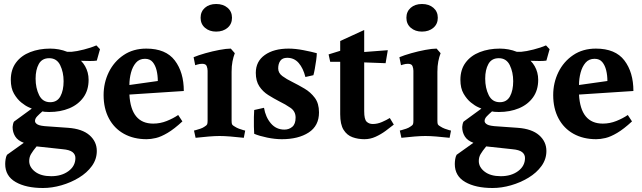

<svg xmlns="http://www.w3.org/2000/svg" viewBox="-20 -680 3209 960"><path d="M50 -72 139 -137Q139 -137 123 -144Q107 -151 86.5 -167.5Q66 -184 50 -211.5Q34 -239 34 -281Q34 -332 60 -367Q86 -402 131 -419.5Q176 -437 231 -437Q253 -437 274.5 -433Q296 -429 316 -421H338Q363 -423 400 -432.5Q437 -442 462 -453L480 -434L464 -377Q451 -375 429.5 -375Q408 -375 385 -376Q397 -364 405.5 -349Q414 -334 418.5 -317Q423 -300 423 -281Q423 -229 397 -193Q371 -157 326.5 -138.5Q282 -120 226 -120Q211 -120 203 -121Q195 -122 192 -123Q177 -110 166 -98.5Q155 -87 155 -75Q155 -65 168 -57.5Q181 -50 221 -48L320 -41Q391 -36 427.5 -4Q464 28 464 75Q464 116 439.5 150Q415 184 374.5 208.5Q334 233 287 246.5Q240 260 195 260Q110 260 58 230Q6 200 6 140Q6 129 8 116Q10 103 15 94L99 34Q69 23 56 2Q43 -19 43 -45Q43 -49 45 -58.5Q47 -68 50 -72ZM293 66 163 52Q144 75 135 90.5Q126 106 126 125Q126 156 155.5 178.5Q185 201 236 201Q288 201 322.5 175.5Q357 150 357 110Q357 92 342.5 80.5Q328 69 293 66ZM158 -287Q158 -240 175.5 -204.5Q193 -169 231 -169Q266 -169 282 -198.5Q298 -228 298 -274Q298 -319 281 -354Q264 -389 226 -389Q190 -389 174 -360Q158 -331 158 -287Z M899 -225 627 -207.2Q635 -62 746 -62Q781 -62 813.6 -75Q846.2 -88 871 -105L892 -73Q851 -35 818 -15.5Q785 4 759.6 10Q734.2 16 713 16Q648.2 16 599.6 -11Q551 -38 524.5 -88Q498 -138 498 -204.5Q498 -266 523.9 -319Q549.9 -372 597.9 -404.5Q646 -437 711.4 -437Q809 -437 854 -377.7Q899 -318.4 899 -225ZM705 -386Q676.6 -386 659.8 -366.5Q643 -347 635 -316.8Q627 -286.6 627 -255L769 -275Q769 -303.1 763 -328.1Q757 -353 743.5 -369.5Q729.9 -386 705 -386Z M1138 -321V-75.6Q1138 -62.8 1140.5 -57.9Q1143 -53 1154 -47Q1163 -41 1174.9 -36.5Q1186.8 -32.1 1196.4 -29.5Q1206 -27 1206 -27L1199 9Q1163 5 1131.8 2.5Q1100.7 0 1078 0Q1056.2 0 1024.6 2.5Q993 5 958 9L950 -27.2Q950 -27.2 959.5 -29.6Q969 -32 982 -36.5Q995 -41 1003 -47Q1013 -53 1015.5 -58Q1018 -63 1018 -76V-326Q1018 -338 1013.5 -349.5Q1009 -361 991 -361Q979 -361 967.5 -357.5Q956 -354 956 -354L948 -394Q972 -404 1007 -413.9Q1042 -423.8 1077 -430.4Q1112 -437 1134 -437L1154 -414Q1146.7 -395 1142.4 -372.7Q1138 -350.4 1138 -321ZM983 -591Q983 -622 1004.5 -641Q1026 -660 1061 -660Q1096 -660 1118 -641Q1140 -622 1140 -591Q1140 -560 1117.8 -541Q1095.6 -522 1060.6 -522Q1027 -522 1005 -541Q983 -560 983 -591Z M1402 -32Q1425 -32 1441.5 -46Q1458 -60 1458 -92Q1458 -123 1433 -140.5Q1408 -158 1375 -174Q1348 -188 1321 -205Q1294 -222 1276.5 -248.5Q1259 -275 1259 -316Q1259 -373 1304 -405Q1349 -437 1423 -437Q1457 -437 1498 -429Q1539 -421 1564 -414Q1564 -402 1561 -379.5Q1558 -357 1554 -335.5Q1550 -314 1547 -304L1507 -295Q1496 -339 1473.5 -365Q1451 -391 1416 -391Q1392 -391 1381.5 -376Q1371 -361 1371 -338Q1371 -315 1392 -299.5Q1413 -284 1442 -270Q1472 -255 1502.5 -237Q1533 -219 1554 -191Q1575 -163 1575 -118Q1575 -51 1523.5 -17.5Q1472 16 1389 16Q1355 16 1316 8Q1277 0 1251 -11Q1250 -22 1249.5 -46.5Q1249 -71 1249.5 -95.5Q1250 -120 1251 -130L1300 -141Q1308 -94 1334.5 -63Q1361 -32 1402 -32Z M1631 -371 1623 -408 1681 -426V-475L1801 -530V-420L1919 -429L1908 -364L1801 -368V-124Q1801 -83.5 1813 -71.7Q1825 -60 1844 -60Q1867 -60 1890 -70Q1913 -80 1929 -90L1949 -57Q1932.1 -43.2 1908.4 -25.8Q1884.7 -8.3 1857.9 3.8Q1831 16 1802 16Q1770 16 1742.4 6Q1714.8 -3.9 1697.9 -30.9Q1681 -57.8 1681 -108.7V-371Z M2167 -321V-75.6Q2167 -62.8 2169.5 -57.9Q2172 -53 2183 -47Q2192 -41 2203.9 -36.5Q2215.8 -32.1 2225.4 -29.5Q2235 -27 2235 -27L2228 9Q2192 5 2160.8 2.5Q2129.7 0 2107 0Q2085.2 0 2053.6 2.5Q2022 5 1987 9L1979 -27.2Q1979 -27.2 1988.5 -29.6Q1998 -32 2011 -36.5Q2024 -41 2032 -47Q2042 -53 2044.5 -58Q2047 -63 2047 -76V-326Q2047 -338 2042.5 -349.5Q2038 -361 2020 -361Q2008 -361 1996.5 -357.5Q1985 -354 1985 -354L1977 -394Q2001 -404 2036 -413.9Q2071 -423.8 2106 -430.4Q2141 -437 2163 -437L2183 -414Q2175.7 -395 2171.4 -372.7Q2167 -350.4 2167 -321ZM2012 -591Q2012 -622 2033.5 -641Q2055 -660 2090 -660Q2125 -660 2147 -641Q2169 -622 2169 -591Q2169 -560 2146.8 -541Q2124.6 -522 2089.6 -522Q2056 -522 2034 -541Q2012 -560 2012 -591Z M2298 -72 2387 -137Q2387 -137 2371 -144Q2355 -151 2334.5 -167.5Q2314 -184 2298 -211.5Q2282 -239 2282 -281Q2282 -332 2308 -367Q2334 -402 2379 -419.5Q2424 -437 2479 -437Q2501 -437 2522.5 -433Q2544 -429 2564 -421H2586Q2611 -423 2648 -432.5Q2685 -442 2710 -453L2728 -434L2712 -377Q2699 -375 2677.5 -375Q2656 -375 2633 -376Q2645 -364 2653.5 -349Q2662 -334 2666.5 -317Q2671 -300 2671 -281Q2671 -229 2645 -193Q2619 -157 2574.5 -138.5Q2530 -120 2474 -120Q2459 -120 2451 -121Q2443 -122 2440 -123Q2425 -110 2414 -98.5Q2403 -87 2403 -75Q2403 -65 2416 -57.5Q2429 -50 2469 -48L2568 -41Q2639 -36 2675.5 -4Q2712 28 2712 75Q2712 116 2687.5 150Q2663 184 2622.5 208.5Q2582 233 2535 246.5Q2488 260 2443 260Q2358 260 2306 230Q2254 200 2254 140Q2254 129 2256 116Q2258 103 2263 94L2347 34Q2317 23 2304 2Q2291 -19 2291 -45Q2291 -49 2293 -58.5Q2295 -68 2298 -72ZM2541 66 2411 52Q2392 75 2383 90.5Q2374 106 2374 125Q2374 156 2403.5 178.5Q2433 201 2484 201Q2536 201 2570.5 175.5Q2605 150 2605 110Q2605 92 2590.5 80.5Q2576 69 2541 66ZM2406 -287Q2406 -240 2423.5 -204.5Q2441 -169 2479 -169Q2514 -169 2530 -198.5Q2546 -228 2546 -274Q2546 -319 2529 -354Q2512 -389 2474 -389Q2438 -389 2422 -360Q2406 -331 2406 -287Z M3147 -225 2875 -207.2Q2883 -62 2994 -62Q3029 -62 3061.6 -75Q3094.2 -88 3119 -105L3140 -73Q3099 -35 3066 -15.5Q3033 4 3007.6 10Q2982.2 16 2961 16Q2896.2 16 2847.6 -11Q2799 -38 2772.5 -88Q2746 -138 2746 -204.5Q2746 -266 2771.9 -319Q2797.9 -372 2845.9 -404.5Q2894 -437 2959.4 -437Q3057 -437 3102 -377.7Q3147 -318.4 3147 -225ZM2953 -386Q2924.6 -386 2907.8 -366.5Q2891 -347 2883 -316.8Q2875 -286.6 2875 -255L3017 -275Q3017 -303.1 3011 -328.1Q3005 -353 2991.5 -369.5Q2977.9 -386 2953 -386Z"/></svg>

Font: Buenard
Style: Regular
Weight: 400
Version: Version 2.000